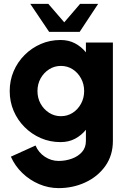

<svg xmlns="http://www.w3.org/2000/svg" viewBox="-20 -719 662 989"><path d="M422.5 -500H561.5V7Q561.5 81 522.8 135.8Q484 190.5 420.2 220.2Q356.5 250 282 250Q229.5 250 181 229.2Q132.5 208.5 94.8 172Q57 135.5 36 88L163 30.5Q178.5 67 211.2 88.5Q244 110 282 110Q318 110 350.2 98.2Q382.5 86.5 402.5 63.8Q422.5 41 422.5 7V-50.5Q399.5 -22 366.8 -4.5Q334 13 292 13Q237.5 13 190.2 -7.5Q143 -28 106.8 -64.2Q70.5 -100.5 50.2 -148Q30 -195.5 30 -250Q30 -304.5 50.2 -352Q70.5 -399.5 106.8 -435.8Q143 -472 190.2 -492.5Q237.5 -513 292 -513Q334 -513 366.8 -495.5Q399.5 -478 422.5 -449.5ZM293.5 -120.5Q327.5 -120.5 354.5 -138Q381.5 -155.5 397.5 -185Q413.5 -214.5 413.5 -250Q413.5 -285.5 397.5 -315Q381.5 -344.5 354.5 -362Q327.5 -379.5 293.5 -379.5Q260.5 -379.5 233 -362Q205.5 -344.5 189.2 -315.2Q173 -286 173 -250Q173 -214 189.2 -184.8Q205.5 -155.5 233 -138Q260.5 -120.5 293.5 -120.5ZM233 -555 136 -699H229L311 -604L392.5 -699H485.5L390.5 -555Z"/></svg>

Font: Urbanist ExtraBold
Style: Regular
Weight: 800
Designer: Corey Hu
Foundry: Corey Hu
Version: Version 1.330; ttfautohint (v1.8.4.7-5d5b)